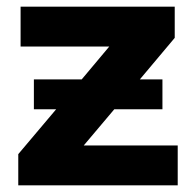

<svg xmlns="http://www.w3.org/2000/svg" viewBox="-20 -558 583 578"><path d="M35 0V-94L149 -229H82V-319H226L309 -418H42V-538H506V-444L401 -319H469V-229H324L232 -120H515V0Z"/></svg>

Font: Montserrat
Style: Bold
Weight: 700
Designer: Julieta Ulanovsky
Foundry: Julieta Ulanovsky
Version: Version 9.000; ttfautohint (v1.8.4.7-5d5b)